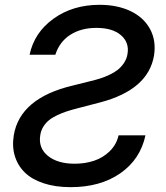

<svg xmlns="http://www.w3.org/2000/svg" viewBox="-20 -757 682 789"><path d="M207.4 -532H101.6Q120.7 -623.2 199.9 -680.2Q279.1 -737.2 389.2 -737.2Q462 -737.2 516.2 -711.5Q570.3 -685.7 596.4 -638Q622.5 -590.2 612.9 -528.4Q588.8 -388.1 392 -336.3L302.2 -312.9Q275.2 -306.1 255.1 -299.5Q235.1 -293 214.8 -283.4Q194.6 -273.8 181.1 -262.8Q167.6 -251.8 158 -236.3Q148.4 -220.9 145.6 -202.1Q136.7 -149.5 176.5 -116.8Q216.3 -84.2 286.9 -84.2Q330.3 -84.2 367 -96.6Q403.8 -109 431.1 -135.8Q458.5 -162.6 467.3 -201H577.8Q556.5 -101.9 474.4 -44.9Q392.4 12.1 270.2 12.1Q207.4 12.1 159.1 -3.9Q110.8 -19.9 81.9 -48.3Q52.9 -76.7 41 -115.8Q29.1 -154.8 36.6 -201Q62.1 -354 279.1 -405.5L353.3 -424Q373.9 -429 390.8 -434.3Q407.7 -439.6 428.3 -449Q448.9 -458.5 463.4 -469.8Q478 -481.2 489.3 -498Q500.7 -514.9 503.9 -534.8Q512.1 -582 477.3 -612.2Q442.5 -642.4 376.1 -642.4Q312.9 -642.4 268.6 -613.8Q224.4 -585.2 207.4 -532Z"/></svg>

Font: Karasuma Gothic
Style: Medium Italic
Weight: 500
Italic angle: 9.39998°
Designer: Rasmus Andersson / Ryoko Nishizuka
Foundry: Genbu
Version: Version 1.00